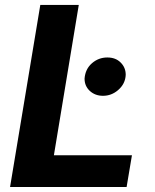

<svg xmlns="http://www.w3.org/2000/svg" viewBox="-20 -747 620 767"><path d="M485.8 0H20.2L141 -727.3H294.7L195.3 -126.8H507.1ZM391.3 -364.3Q360.4 -364.3 339.1 -383.5Q317.8 -403.1 317.8 -432.9Q320.7 -470.9 346.9 -494Q373.6 -517.4 408.7 -517.4Q442.1 -517.4 462 -497.2Q482.2 -477.3 482.2 -448.2Q480.8 -411.9 451.3 -386.7Q425.1 -364.3 391.3 -364.3Z"/></svg>

Font: Linik Sans
Style: Bold Italic
Weight: 700
Italic angle: 9°
Designer: Fonts by Rasmus Andersson / Changes by Cristiano Sobral with parts from Marc Monis
Foundry: rsms
Version: Version 3.020; ttfautohint (v1.6)